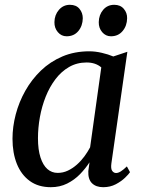

<svg xmlns="http://www.w3.org/2000/svg" viewBox="-20 -769 596 799"><path d="M443.5 -89Q440.5 -66.5 447 -57.8Q453.5 -49 463 -49Q472 -49 482.8 -55.8Q493.5 -62.5 508 -76.5L521 -52.5Q516 -44.5 500.5 -29.5Q485 -14.5 461.8 -2.2Q438.5 10 409.5 10Q379.5 10 362.8 -6.5Q346 -23 347.5 -57L352.5 -93.5Q336 -68 313 -44.2Q290 -20.5 259.5 -5.2Q229 10 191.5 10Q139.5 10 104 -15.8Q68.5 -41.5 50.2 -87Q32 -132.5 32 -191.5Q32 -241.5 45.5 -293Q59 -344.5 85.5 -391.5Q112 -438.5 150.5 -475.5Q189 -512.5 239.5 -534Q290 -555.5 352 -555.5Q376.5 -555.5 403.5 -549.2Q430.5 -543 451.5 -534L510 -553.5ZM401.5 -488.5Q390 -498.5 374.5 -503.8Q359 -509 340.5 -509Q300 -509 267.5 -490.2Q235 -471.5 210.8 -439.5Q186.5 -407.5 170.2 -366.8Q154 -326 146 -281.5Q138 -237 138 -194Q138 -146 148.5 -113.8Q159 -81.5 177.2 -65.5Q195.5 -49.5 220 -49.5Q242.5 -49.5 262.5 -59Q282.5 -68.5 300 -84Q317.5 -99.5 331.2 -118.2Q345 -137 355 -156ZM257 -618Q235.5 -618 220.8 -635.2Q206 -652.5 206.5 -677Q207 -707 225.2 -728Q243.5 -749 271 -749Q297 -749 310.8 -732.2Q324.5 -715.5 324.5 -693Q324 -661.5 306 -639.8Q288 -618 257 -618ZM441.5 -618Q420 -618 405.2 -635.2Q390.5 -652.5 391 -677Q391.5 -707 409.2 -728Q427 -749 455.5 -749Q481 -749 495.2 -732.2Q509.5 -715.5 509 -693Q508.5 -661.5 490.2 -639.8Q472 -618 441.5 -618Z"/></svg>

Font: Merriweather 48pt
Style: Italic
Weight: 400
Italic angle: -7.8°
Version: Version 2.101